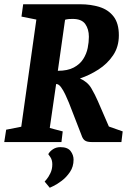

<svg xmlns="http://www.w3.org/2000/svg" viewBox="-36 -668 597 903"><path d="M-16 0 -7 -58 64 -72 135 -576 65 -590 73 -648H341Q391 -648 432.5 -635Q474 -622 498.5 -590Q523 -558 523 -502Q523 -448 496 -408Q469 -368 427 -341Q385 -314 340 -299Q376 -283 393.5 -253Q411 -223 424 -193L476 -73L541 -50L535 0H394Q374 0 363.5 -7Q353 -14 347 -33L288 -185Q281 -202 271.5 -222.5Q262 -243 251 -258Q240 -273 228 -273L198 -66L259 -50L253 0ZM198 215 174 186Q174 186 183 175.5Q192 165 201 146.5Q210 128 210 105Q210 84 200.5 70.5Q191 57 191 57Q198 44 213 34Q228 24 248 24Q282 24 296 42.5Q310 61 310 83Q310 116 293 141Q276 166 254 182.5Q232 199 215 207Q198 215 198 215ZM236 -335Q282 -335 311 -350.5Q340 -366 355.5 -390.5Q371 -415 376.5 -442.5Q382 -470 382 -495Q382 -531 365 -555Q348 -579 306 -579Q285 -579 277.5 -577Q270 -575 270 -575Z"/></svg>

Font: Faustina VF Beta
Style: Italic
Weight: 400
Italic angle: -8°
Designer: Alfonso Garcia
Foundry: Omnibus-Type
Version: Version 1.006